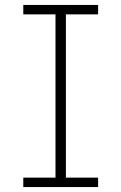

<svg xmlns="http://www.w3.org/2000/svg" viewBox="-20 -755 490 775"><path d="M74 0V-38H204V-697H74V-735H376V-697H246V-38H376V0Z"/></svg>

Font: Iosevka Etoile Extralight
Style: Regular
Weight: 200
Designer: Belleve Invis
Foundry: Belleve Invis
Version: Version 22.1.2; ttfautohint (v1.8.4)